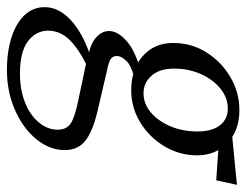

<svg xmlns="http://www.w3.org/2000/svg" viewBox="-134 -368 686 534"><g transform="rotate(90 209.0 -101.0)"><path d="M137.7 222.7Q84 222.7 44.4 209.5Q4.9 196.3 -16.6 172.9Q-38.1 149.4 -38.1 118.2Q-38.1 79.1 -3.4 46.4Q31.2 13.7 92.8 -7.8L127 -1Q77.1 23.4 52.2 49.3Q27.3 75.2 27.3 108.4Q27.3 141.6 56.6 164.1Q85.9 186.5 146.5 186.5Q191.4 186.5 227.1 172.4Q262.7 158.2 282.7 133.8Q302.7 109.4 302.7 82Q302.7 57.6 286.1 45.9Q269.5 34.2 221.7 24.4L106.4 0L94.7 -3.9Q61.5 -10.7 44.9 -26.4Q28.3 -42 28.3 -61.5Q28.3 -85 55.2 -109.4Q82 -133.8 141.6 -150.4L152.3 -129.9Q123 -122.1 110.4 -108.4Q97.7 -94.7 97.7 -83Q97.7 -72.3 105.5 -66.4Q113.3 -60.5 137.7 -55.7L254.9 -28.3Q310.5 -14.6 335 5.9Q359.4 26.4 359.4 61.5Q359.4 104.5 328.6 141.6Q297.9 178.7 247.1 200.7Q196.3 222.7 137.7 222.7ZM193.4 -123Q133.8 -123 97.7 -155.3Q61.5 -187.5 61.5 -239.3Q61.5 -291 87.9 -332.5Q114.3 -374 156.7 -398.9Q199.2 -423.8 248 -423.8Q287.1 -423.8 315.4 -408.2Q343.8 -392.6 358.9 -366.2Q374 -339.8 374 -306.6Q374 -256.8 348.6 -214.8Q323.2 -172.9 282.2 -147.9Q241.2 -123 193.4 -123ZM201.2 -157.2Q230.5 -157.2 254.4 -177.2Q278.3 -197.3 293 -231.4Q307.6 -265.6 307.6 -307.6Q307.6 -347.7 290.5 -369.6Q273.4 -391.6 244.1 -391.6Q213.9 -391.6 188.5 -371.1Q163.1 -350.6 147.9 -316.4Q132.8 -282.2 132.8 -242.2Q132.8 -202.1 152.3 -179.7Q171.9 -157.2 201.2 -157.2ZM443.4 -359.4 343.8 -366.2 305.7 -402.3 456.1 -417Z"/></g></svg>

Font: Crimson Pro Light
Style: Italic
Weight: 300
Italic angle: -12°
Designer: Jacques Le Bailly
Foundry: Baron von Fonthausen
Version: Version 1.003